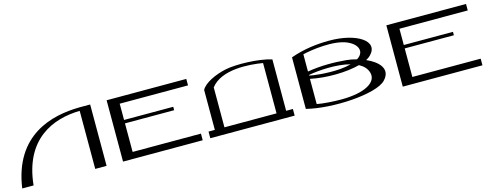

<svg xmlns="http://www.w3.org/2000/svg" viewBox="-25 -1198 4577 1798"><g transform="rotate(-15 2263.5 -299.0)"><path d="M847.9 -1.2V-596H737.8V-595.8C479 -591.3 101.5 -505.8 30 -1H140.1C183.9 -441.6 479.1 -559.2 737.8 -563.7V-1Z M1779.4 -531.6V-594.3H1007V0.3H1779.4V-64H1117.1V-340.8H1593.8V-373.9H1117.1V-531.6Z M2605.5 -64V-562.3C2481.9 -601.6 2259.9 -607.1 2156.4 -584.6C2057.6 -563 1946.5 -513.5 1914.2 -451.2V-64H1853V0.3H2670.9V-64ZM2007.3 -451.2C2117.2 -594.8 2381.9 -574 2512.4 -551.9V-64H2007.3Z M3452.1 -329C3468.8 -337.5 3482.8 -347 3493.4 -357.5C3614.3 -475.7 3429.6 -595.8 3160.7 -594.3C3043.1 -593.7 2916.6 -579.2 2788 -533.1V-33.3C3032.6 28.7 3461.6 3.3 3559.8 -98.1C3650.5 -191.9 3567.7 -277.8 3452.1 -329ZM3327.2 -532.1C3368.6 -513.9 3407.2 -484.1 3416.9 -447.8C3426.3 -412.8 3409.5 -381.7 3371.5 -357.7C3338.3 -367 3304.9 -373.3 3274.3 -376.2C3159.1 -386.8 3029.5 -388.5 2898.1 -366.2V-533.1C2979.9 -553.2 3202.8 -586.7 3327.2 -532.1ZM2898.1 -332.4C2994.8 -350.7 3171.3 -363.5 3301.7 -328.4C3271.6 -319.9 3236.4 -313.8 3196.7 -310.6C3072.2 -300.7 2925.6 -317.6 2898.1 -327.9ZM3135.2 -32.6C3061.7 -32.3 2954.3 -39.2 2898.1 -50.7V-295.1C3050.9 -262.6 3244.9 -266 3374.6 -300.5C3416.6 -278.2 3447.4 -247.1 3459.3 -204.6C3486.9 -105.3 3360.9 -33.3 3135.2 -32.6Z M4491.4 -531.6V-594.3H3719V0.3H4491.4V-64H3829.1V-340.8H4305.8V-373.9H3829.1V-531.6Z"/></g></svg>

Font: Novoposelensky
Style: Regular
Weight: 400
Designer: Sasha Pavljenko
Version: Version 1.002;Fontself Maker 3.5.4